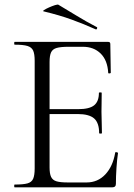

<svg xmlns="http://www.w3.org/2000/svg" viewBox="-20 -805 577 825"><path d="M462 0H43Q41 0 41 -6Q41 -12 43 -12Q80 -12 98 -17Q116 -22 122.5 -37Q129 -52 129 -81V-544Q129 -573 122.5 -587.5Q116 -602 98 -607.5Q80 -613 43 -613Q41 -613 41 -619Q41 -625 43 -625H445Q454 -625 454 -616L456 -493Q456 -490 450.5 -489.5Q445 -489 445 -492Q442 -546 412.5 -575Q383 -604 336 -604H275Q241 -604 223.5 -599Q206 -594 199.5 -580Q193 -566 193 -539V-85Q193 -59 199.5 -45Q206 -31 222.5 -26Q239 -21 272 -21H352Q400 -21 432.5 -55.5Q465 -90 475 -149Q475 -152 481 -151Q487 -150 487 -147Q483 -121 480.5 -84Q478 -47 478 -15Q478 0 462 0ZM406 -233Q406 -277 384.5 -296Q363 -315 313 -315H163V-336H316Q364 -336 384.5 -352.5Q405 -369 405 -406Q405 -408 411 -408Q417 -408 417 -406Q417 -376 416.5 -359.5Q416 -343 416 -325Q416 -302 417 -280Q418 -258 418 -233Q418 -231 412 -231Q406 -231 406 -233ZM391 -679Q340 -702 287.5 -721Q235 -740 168 -756Q162 -757 169.5 -762Q177 -767 190.5 -773Q204 -779 216.5 -783Q229 -787 232 -784Q271 -761 310 -737Q349 -713 395 -689Q399 -688 397 -682.5Q395 -677 391 -679Z"/></svg>

Font: Cormorant Garamond Light
Style: Regular
Weight: 400
Version: Version 4.001